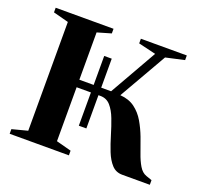

<svg xmlns="http://www.w3.org/2000/svg" viewBox="-94 -610 760 719"><g transform="rotate(20 286.0 -251.0)"><path d="M11.5 0V-18.5L73 -34.5V-468L12 -484V-502.5H242.5V-484L187.5 -468V-279.5H314L421 -467.5L351.5 -484V-502.5H534.5V-484L460.5 -467.5L351.5 -277.5Q386.5 -275 410 -257.5Q433.5 -240 449 -213.5Q464.5 -187 475.8 -157.2Q487 -127.5 496.5 -99.8Q506 -72 517.8 -52.2Q529.5 -32.5 547 -26.5L570 -18.5V0H460Q434.5 0 418 -18Q401.5 -36 390.2 -64.5Q379 -93 369.5 -125Q360 -157 349.2 -185.2Q338.5 -213.5 322.8 -231.5Q307 -249.5 282.5 -249.5H187.5V-34.5L247.5 -18.5V0ZM244.5 -117V-395H274.5V-117Z"/></g></svg>

Font: Merriweather 144pt SemiBold
Style: Regular
Weight: 600
Version: Version 2.100